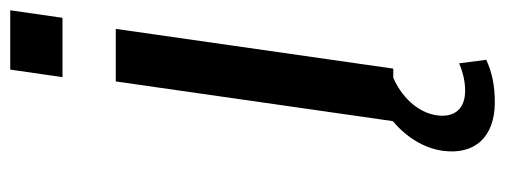

<svg xmlns="http://www.w3.org/2000/svg" viewBox="-324 -460 981 373"><g transform="rotate(-90 166.5 -273.5)"><path d="M219.7 0 296.9 -539.1H194.8L117.7 -1C85.9 25.9 65.4 59.6 60.1 95.7C51.3 158.7 87.4 197.3 154.3 197.3C186.5 197.3 212.4 191.9 236.8 180.7L230 127.9C210.4 136.2 193.4 139.6 176.3 139.6C144 139.6 124 121.1 128.9 85C134.3 46.4 166.5 15.1 202.1 0ZM318.4 -642.6 333 -744.1H217.8L203.1 -642.6Z"/></g></svg>

Font: Winston
Style: Italic
Weight: 400
Italic angle: -8.13011°
Designer: Vernon Adams, Kim Jin-seong, David Berlow, Cristiano Sobral
Foundry: The Winston Project Authors
Version: Version 3.004